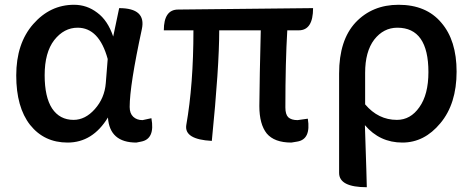

<svg xmlns="http://www.w3.org/2000/svg" viewBox="-20 -584 1982 804"><path d="M263 13Q165 13 106 -61Q48 -135 48 -268Q48 -402 119 -483Q190 -564 290 -564Q344 -564 387 -531Q431 -499 454 -431L479 -550Q593 -550 574 -462Q523 -226 523 -136Q523 -109 538 -95Q553 -81 577 -81L614 -89Q630 -2 571 9L551 13Q439 13 432 -92Q368 13 263 13ZM288 -82Q337 -82 377 -127Q418 -173 423 -236L431 -337Q395 -468 305 -468Q248 -468 207 -416Q167 -364 167 -269Q167 -178 198 -130Q230 -82 288 -82Z M1200 13Q1129 13 1097 -25Q1066 -64 1066 -140Q1066 -163 1068 -280Q1071 -398 1072 -457H898Q898 -304 867 6Q751 0 760 -60Q790 -230 790 -457H666Q666 -544 726 -544L1291 -550Q1291 -457 1231 -457H1183Q1175 -324 1175 -134Q1175 -105 1187 -93Q1200 -81 1226 -81L1269 -87Q1283 0 1224 9Z M1516 200Q1400 200 1400 140V-276Q1400 -416 1469 -490Q1539 -564 1649 -564Q1765 -564 1828 -489Q1892 -415 1892 -284Q1892 -149 1824 -68Q1757 13 1665 13Q1570 13 1508 -60Q1516 179 1516 200ZM1642 -82Q1699 -82 1736 -135Q1774 -188 1774 -282Q1774 -468 1644 -468Q1586 -468 1547 -418Q1509 -368 1509 -279V-147Q1564 -82 1642 -82Z"/></svg>

Font: Swei Half Moon CJK SC
Style: Medium
Weight: 500
Version: Version 2.071